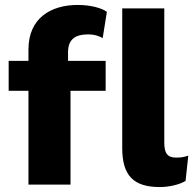

<svg xmlns="http://www.w3.org/2000/svg" viewBox="-20 -746 782 776"><path d="M407 -500H255V-535C255 -589 287 -607 335 -607C363 -607 381 -600 395 -592L412 -698C392 -713 348 -726 294 -726C187 -726 95 -674 95 -546V-500H15V-379H95V0H265V-379H407ZM644 -712H474V-148C474 -37 519 10 626 10C663 10 707 0 730 -15L741 -117C723 -111 712 -109 692 -109C657 -109 644 -126 644 -170Z"/></svg>

Font: Work Sans
Style: Bold
Weight: 700
Designer: Wei Huang
Foundry: Wei Huang
Version: Version 2.012